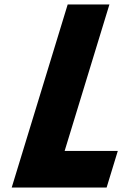

<svg xmlns="http://www.w3.org/2000/svg" viewBox="-20 -845 551 865"><path d="M473 -825H285L32.7 0H460.3L510.7 -165H271.2Z"/></svg>

Font: Hussar
Style: BdSuprConOblThree
Weight: 700
Foundry: Cannot Into Space Fonts
Version: Version 2.00